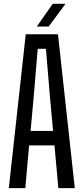

<svg xmlns="http://www.w3.org/2000/svg" viewBox="-20 -978 435 998"><path d="M25.8 0 113.8 -800H281.3L368.8 0H283.3L263.1 -222.2H131.3L111.5 0ZM138.9 -297.4H255.8L240.2 -467.7L218.7 -724.4H176.1L154.5 -467.3ZM171.2 -840 254.2 -958.3H320.4L233.1 -840Z"/></svg>

Font: Big Shoulders Thin
Style: Regular
Weight: 100
Version: Version 2.002